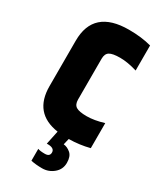

<svg xmlns="http://www.w3.org/2000/svg" viewBox="-199 -664 773 923"><g transform="rotate(30 188.0 -202.0)"><path d="M356 -441Q303 -457 261.5 -457Q220 -457 203 -446.5Q186 -436 186 -408V-182Q186 -154 203 -143.5Q220 -133 261.5 -133Q303 -133 356 -149V-10Q302 4 242 5L234 39Q255 41 273.5 57Q292 73 292 109Q292 145 264.5 168Q237 191 201.5 191Q166 191 139 185V119Q151 124 178 124Q205 124 205 101.5Q205 79 173 77H162L178 1Q35 -20 35 -169V-421Q35 -595 231 -595Q301 -595 356 -580Z"/></g></svg>

Font: Khand
Style: Bold
Weight: 700
Designer: Devanagari: Sanchit Sawaria, Jyotish Sonowal; Latin: Satya Rajpurohit
Foundry: Indian Type Foundry
Version: Version 1.101;PS 1.0;hotconv 1.0.78;makeotf.lib2.5.61930; tt